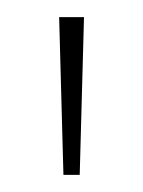

<svg xmlns="http://www.w3.org/2000/svg" viewBox="-20 -708 167 224"><path d="M78 -688 73 -504H54L49 -688Z"/></svg>

Font: Roundo ExtraLight
Style: Regular
Weight: 250
Designer: Namrata Goyal (Gurmukhi), Shiva Nallaperumal (Latin)
Foundry: Indian Type Foundry
Version: Version 1.000;PS 1.0;hotconv 1.0.88;makeotf.lib2.5.647800